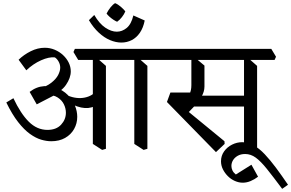

<svg xmlns="http://www.w3.org/2000/svg" viewBox="-20 -918 1847 1218"><path d="M305 -22Q275 -22 241 -32Q207 -42 170 -68.5Q133 -95 95 -143.5Q57 -192 20 -268L65 -295Q111 -197 163 -145.5Q215 -94 281 -94Q337 -94 367.5 -127Q398 -160 398 -203Q398 -230 385.5 -256Q373 -282 346 -299.5Q319 -317 275 -317L358 -331L213 -256L168 -335Q190 -352 213 -361Q236 -370 260.5 -371.5Q285 -373 308 -369L332 -364Q380 -346 410.5 -315Q441 -284 455.5 -248Q470 -212 470 -177Q470 -135 450 -99.5Q430 -64 393 -43Q356 -22 305 -22ZM302 -310 222 -353Q275 -369 305.5 -393Q336 -417 349 -442.5Q362 -468 362 -489Q362 -509 352 -527Q342 -545 328 -554Q291 -558 240.5 -535.5Q190 -513 147 -472L98 -539Q131 -571 175 -593Q219 -615 264 -615Q297 -615 327 -602.5Q357 -590 380 -568.5Q403 -547 416 -520.5Q429 -494 429 -465Q429 -424 398.5 -379.5Q368 -335 302 -310ZM579 -244Q543 -226 494.5 -236Q446 -246 377 -290L386 -324Q412 -309 439 -302Q466 -295 492 -296Q518 -297 540.5 -305.5Q563 -314 579 -329ZM628 33 569 -5V-562L594 -551L652 -500V26ZM476 -538 446 -588 455 -608H742L772 -558L763 -538ZM891 33 832 -5V-562L857 -551L915 -500V26ZM742 -538 712 -588 721 -608H1005L1035 -558L1026 -538Z M750 -648Q715 -648 678 -663.5Q641 -679 606.5 -711Q572 -743 544 -790L578 -823Q610 -768 648 -742.5Q686 -717 721 -717Q755 -717 784 -741Q813 -765 826 -820L898 -788Q889 -742 867.5 -710.5Q846 -679 815.5 -663.5Q785 -648 750 -648ZM723 -780Q713 -784 700 -792.5Q687 -801 675 -811.5Q663 -822 656 -832Q666 -852 680.5 -870.5Q695 -889 710 -898Q728 -891 746.5 -875Q765 -859 775 -846Q768 -828 753.5 -809.5Q739 -791 723 -780Z M1350 47 1039 -271 1061 -331H1193L1148 -232L1404 -22L1405 -5ZM1153 -183 1104 -269Q1131 -277 1151 -289Q1171 -301 1182.5 -322.5Q1194 -344 1194 -378V-554L1228 -543L1277 -502V-369Q1277 -336 1257.5 -303.5Q1238 -271 1209.5 -240.5Q1181 -210 1153 -183ZM1184 -242 1183 -311H1567L1577 -242ZM1005 -538 975 -588 984 -608H1397L1427 -558L1418 -538ZM1587 33 1528 -5V-562L1553 -551L1611 -500V26ZM1368 -538 1338 -588 1347 -608H1701L1731 -558L1722 -538Z M1770 280Q1712 202 1673 153.5Q1634 105 1602.5 82Q1571 59 1535 59Q1508 59 1488.5 70Q1469 81 1458.5 98Q1448 115 1448 135Q1448 149 1454.5 163Q1461 177 1476 189L1575 127L1617 203Q1595 220 1570 230.5Q1545 241 1520 241Q1495 241 1470 230Q1445 219 1425.5 199.5Q1406 180 1394 156Q1382 132 1382 105Q1382 70 1401.5 42.5Q1421 15 1452 -0.5Q1483 -16 1516 -16Q1554 -16 1589.5 4Q1625 24 1659.5 60.5Q1694 97 1730.5 146Q1767 195 1807 254Z"/></svg>

Font: Eczar
Style: Regular
Weight: 400
Designer: Vaibhav Singh
Foundry: Rosetta Type Foundry
Version: Version 2.000